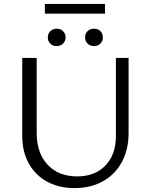

<svg xmlns="http://www.w3.org/2000/svg" viewBox="-20 -955 770 984"><path d="M94 -259V-658H168V-274Q168 -171 224 -111Q280 -51 375 -51Q467 -51 520.5 -107Q574 -163 574 -257V-658H639V-273Q639 -188 604.5 -124.5Q570 -61 507.5 -26Q445 9 362 9Q282 9 221.5 -24Q161 -57 127.5 -117.5Q94 -178 94 -259ZM210 -935H518V-885H210ZM270 -808Q290 -808 303 -795.5Q316 -783 316 -763Q316 -744 303 -731.5Q290 -719 270 -719Q250 -719 237.5 -731.5Q225 -744 225 -763Q225 -783 238 -795.5Q251 -808 270 -808ZM462 -808Q482 -808 494.5 -795.5Q507 -783 507 -763Q507 -744 494.5 -731.5Q482 -719 462 -719Q442 -719 429 -731.5Q416 -744 416 -763Q416 -783 429 -795.5Q442 -808 462 -808Z"/></svg>

Font: QiushuiShotai Bright
Style: Regular
Weight: 400
Designer: Christian Thalmann (Catharsis Fonts)
Version: Version 1.250;